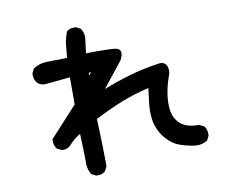

<svg xmlns="http://www.w3.org/2000/svg" viewBox="-80 -795 1159 947"><g transform="rotate(-10 500.0 -322.0)"><path d="M289.1 -20.5V-35.2Q289.1 -69.3 285.2 -169.9Q252.9 -151.4 228.5 -123Q212.9 -106.4 190.4 -106.4Q183.6 -106.4 181.6 -107.4L159.2 -118.2Q146.5 -135.7 146.5 -157.2Q146.5 -160.2 146.5 -167L284.2 -317.4V-453.1L154.3 -440.4Q134.8 -442.4 120.1 -455.1Q105.5 -471.7 105.5 -495.1Q105.5 -498 105.5 -503.9L117.2 -527.3Q149.4 -547.9 185.5 -547.9L287.1 -549.8Q290 -579.1 293 -611.8Q295.9 -644.5 309.6 -677.7L310.5 -679.7Q325.2 -691.4 346.7 -691.4Q349.6 -691.4 355.5 -691.4L378.9 -679.7Q387.7 -666 390.1 -655.3Q392.6 -644.5 392.6 -637.2Q392.6 -629.9 391.6 -624L382.8 -555.7Q412.1 -556.6 436.5 -556.6Q516.6 -556.6 535.2 -551.8Q543.9 -549.8 549.8 -543.9Q555.7 -538.1 555.7 -525.9Q555.7 -513.7 543.9 -491.2L444.3 -366.2Q508.8 -391.6 578.1 -412.1Q647.5 -432.6 730.5 -444.3Q732.4 -444.3 737.3 -444.3Q751 -444.3 759.8 -435.5Q771.5 -423.8 771.5 -401.4Q771.5 -388.7 769.5 -384.8Q740.2 -303.7 740.2 -241.2Q740.2 -225.6 742.2 -208Q747.1 -168 776.9 -139.6Q806.6 -111.3 869.1 -111.3H871.1L895.5 -99.6Q908.2 -82 908.2 -60.5Q908.2 -57.6 908.2 -51.8L896.5 -28.3Q872.1 -13.7 845.7 -13.7Q823.2 -13.7 784.2 -24.4Q772.5 -27.3 761.7 -31.2Q727.5 -42 696.8 -74.7Q666 -107.4 652.3 -153.3Q644.5 -183.6 644.5 -217.8Q644.5 -235.4 646.5 -256.8Q652.3 -299.8 656.2 -334Q584 -317.4 517.6 -291Q447.3 -262.7 379.9 -227.5Q385.7 -77.1 385.7 -16.6Q385.7 -1 385.7 10.7L374 33.2Q364.3 42 355 44.4Q345.7 46.9 339.8 46.9Q334 46.9 328.1 46.9L304.7 35.2Q289.1 7.8 289.1 -20.5ZM379.9 -445.3 391.6 -460 379.9 -459Z"/></g></svg>

Font: JasonHandwriting2
Style: SemiBold
Weight: 600
Version: Version 1.04.7